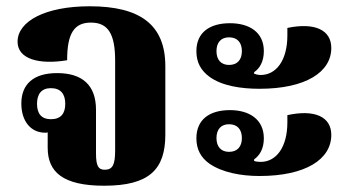

<svg xmlns="http://www.w3.org/2000/svg" viewBox="-20 -581 1106 612"><path d="M507 -152V-370C507 -502 427 -561 266 -561C124 -561 36 -513 36 -448C36 -393 104 -374 194 -389C194 -474 216 -509 270 -509C325 -509 347 -472 347 -388V-101C347 -56 339 -40 314 -40C294 -40 286 -51 286 -92V-231C286 -310 242 -348 162 -348C86 -348 48 -312 48 -251C48 -195 78 -158 124 -158C127 -158 129 -158 132 -159V-110C132 -33 180 11 312 11C456 11 507 -41 507 -152ZM142 -201C112 -201 98 -219 98 -250C98 -281 112 -300 142 -300C174 -300 188 -281 188 -250C188 -219 174 -201 142 -201Z M807 -298C954 -298 1036 -351 1036 -428C1036 -486 983 -510 896 -492V-468C896 -388 860 -342 811 -342C803 -342 795 -344 790 -346V-351C807 -362 821 -384 821 -418C821 -479 774 -507 713 -507C649 -507 606 -478 606 -418C606 -381 621 -356 648 -336C688 -307 749 -298 807 -298ZM710 -374C684 -374 670 -391 670 -418C670 -445 684 -462 710 -462C737 -462 751 -445 751 -418C751 -391 737 -374 710 -374ZM807 -20C954 -20 1036 -73 1036 -151C1036 -209 983 -233 896 -214V-191C896 -111 860 -65 811 -65C803 -65 795 -66 790 -68V-73C807 -85 821 -106 821 -140C821 -201 774 -230 713 -230C649 -230 606 -201 606 -140C606 -104 621 -78 648 -59C689 -31 749 -20 807 -20ZM710 -97C684 -97 670 -114 670 -141C670 -168 684 -185 710 -185C737 -185 751 -168 751 -141C751 -114 737 -97 710 -97Z"/></svg>

Font: Noto Serif Thai SemiCondensed Extra
Style: Regular
Weight: 800
Width: 4
Designer: Monotype Design Team
Foundry: Monotype Imaging Inc.
Version: Version 1.901